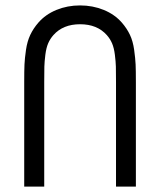

<svg xmlns="http://www.w3.org/2000/svg" viewBox="-20 -692 594 712"><path d="M432.1 -607.9Q450.7 -586.4 461.9 -562.7Q473.1 -539.1 477.5 -507.1Q481.9 -475.1 482.9 -453.1Q483.9 -431.2 483.9 -387.2V0H410.2V-387.2Q410.2 -426.3 409.7 -444.8Q409.2 -463.4 406 -489Q402.8 -514.6 395.5 -531.5Q388.2 -548.3 376 -562Q340.3 -602.1 276.9 -602.1Q213.9 -602.1 178.2 -562Q166 -548.3 158.7 -531.5Q151.4 -514.6 148.2 -489Q145 -463.4 144.5 -444.8Q144 -426.3 144 -387.2V0H69.8V-387.2Q69.8 -430.2 70.8 -452.9Q71.8 -475.6 76.4 -507.3Q81.1 -539.1 92.3 -562.7Q103.5 -586.4 122.1 -607.9Q148.9 -638.7 189.5 -655.3Q230 -671.9 276.9 -671.9Q323.7 -671.9 364.5 -655.3Q405.3 -638.7 432.1 -607.9Z"/></svg>

Font: Gidolinya
Style: Regular
Weight: 400
Version: Version 1.0.3